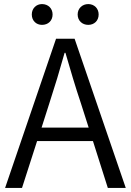

<svg xmlns="http://www.w3.org/2000/svg" viewBox="-20 -922 642 942"><path d="M186 -800C216 -800 238 -820 238 -851C238 -881 216 -902 186 -902C158 -902 136 -881 136 -851C136 -820 158 -800 186 -800ZM413 -800C442 -800 464 -820 464 -851C464 -881 442 -902 413 -902C384 -902 361 -881 361 -851C361 -820 384 -800 413 -800ZM5 0H88L162 -230H436L509 0H597L346 -732H255ZM184 -296 222 -415C249 -498 273 -577 297 -663H301C326 -577 349 -498 377 -415L415 -296Z"/></svg>

Font: ChiuKong Gothic MN Normal
Style: Regular
Weight: 350
Designer: Ryoko NISHIZUKA 西塚涼子 (kana, bopomofo & ideographs); Paul D. Hunt (Latin, Greek & Cyrillic); Sandoll Communications 산돌커뮤니
Foundry: Adobe
Version: Version 1.300